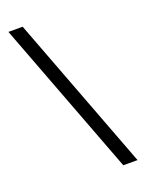

<svg xmlns="http://www.w3.org/2000/svg" viewBox="-201 -1042 1002 1318"><g transform="rotate(-20 300.0 -383.0)"><path d="M462 182 34 -948H138L566 182Z"/></g></svg>

Font: Victor Mono
Style: Bold
Weight: 700
Monospace: yes
Designer: Rune Bjørnerås
Version: Version 1.561;gftools[0.9.30]